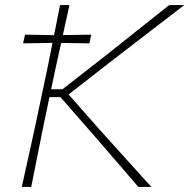

<svg xmlns="http://www.w3.org/2000/svg" viewBox="-20 -733 742 753"><path d="M65.5 0Q79 -61.5 91.5 -117.2Q104 -173 118 -238L167.5 -472.5Q172.5 -497 177 -520Q181.5 -543 186 -565Q156 -564 129.2 -563.8Q102.5 -563.5 70.5 -563L78 -597Q109.5 -596.5 136 -596.2Q162.5 -596 192 -595Q198 -625 203.8 -654Q209.5 -683 215.5 -713H252.5Q245.5 -682.5 239.2 -653.5Q233 -624.5 226.5 -595.5Q255 -596 281 -596.2Q307 -596.5 338 -597L330.5 -563Q300 -563.5 274.2 -563.8Q248.5 -564 220 -564.5Q215 -543 210 -520.2Q205 -497.5 199.5 -472.5L180.5 -383H225L395.5 -516Q454 -562.5 511 -607.8Q568 -653 643.5 -713H702.5Q627.5 -655.5 556.8 -601Q486 -546.5 416.5 -493L249 -362.5L372.5 -222.5Q404.5 -187 441 -146.5Q477.5 -106 512.2 -67.8Q547 -29.5 573.5 0H522.5Q475.5 -55 434 -102.8Q392.5 -150.5 353.5 -196L217 -352H174L150 -238Q136.5 -170.5 125.5 -115.5Q114.5 -60.5 102.5 0Z"/></svg>

Font: Commissioner Loud Thin
Style: Italic
Weight: 100
Italic angle: -12°
Designer: Kostas Bartsokas
Foundry: Kostas Bartsokas
Version: Version 1.000; ttfautohint (v1.8.3)